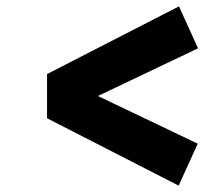

<svg xmlns="http://www.w3.org/2000/svg" viewBox="-20 -612 691 604"><path d="M603 -460 543 -592 128 -379V-240L542 -28L602 -160L288 -310Z"/></svg>

Font: LilGrotesk Bold
Style: Regular
Weight: 700
Designer: BSozoo
Foundry: BSozoo
Version: Version 1.001;PS 001.001;hotconv 1.0.70;makeotf.lib2.5.58329